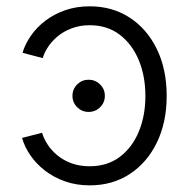

<svg xmlns="http://www.w3.org/2000/svg" viewBox="-20 -568 592 599"><path d="M256.3 -218.8Q235.8 -218.8 220.9 -233.4Q206.1 -248 206.1 -269Q206.1 -290 220.9 -304.7Q235.8 -319.3 256.3 -319.3Q277.3 -319.3 292.2 -304.7Q307.1 -290 307.1 -269Q307.1 -248 292.2 -233.4Q277.3 -218.8 256.3 -218.8ZM259.8 10.3Q218.3 10.3 182.9 -2.2Q147.5 -14.6 120.1 -35.9Q92.8 -57.1 74.7 -83.5Q56.6 -109.9 48.8 -137.7L111.3 -153.8Q116.2 -136.2 128.2 -117.7Q140.1 -99.1 158.9 -83.5Q177.7 -67.9 203.1 -58.6Q228.5 -49.3 259.8 -49.3Q314.9 -49.3 353.8 -78.6Q392.6 -107.9 413.1 -157.5Q433.6 -207 433.6 -268.6Q433.6 -330.1 413.1 -379.9Q392.6 -429.7 353.8 -459.5Q314.9 -489.3 259.8 -489.3Q229 -489.3 203.9 -479.7Q178.7 -470.2 160.4 -455.1Q142.1 -439.9 130.1 -421.9Q118.2 -403.8 113.3 -386.7L50.3 -403.3Q58.1 -430.2 76.2 -456.3Q94.2 -482.4 121.3 -503.2Q148.4 -523.9 183.3 -536.1Q218.3 -548.3 259.8 -548.3Q330.6 -548.3 384.8 -512.9Q439 -477.5 469.5 -414.6Q500 -351.6 500 -268.6Q500 -186.5 469.5 -123.5Q439 -60.5 384.8 -25.1Q330.6 10.3 259.8 10.3Z"/></svg>

Font: Inter 17pt Light
Style: Regular
Weight: 300
Version: Version 4.001;git-66647c0bb